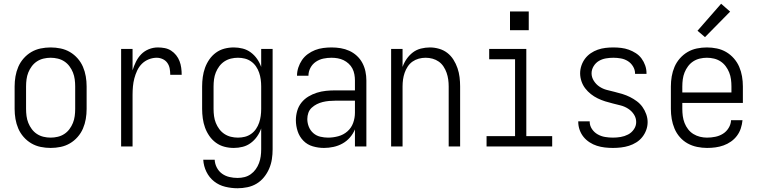

<svg xmlns="http://www.w3.org/2000/svg" viewBox="-20 -781 4040 1024"><path d="M250 8Q223 8 196.5 2.5Q170 -3 147 -16.5Q124 -30 106 -50.5Q88 -71 77.5 -95.5Q67 -120 62.5 -146.5Q58 -173 58 -200V-320Q58 -347 62.5 -373.5Q67 -400 77.5 -424.5Q88 -449 106 -469.5Q124 -490 147 -503.5Q170 -517 196.5 -522.5Q223 -528 250 -528Q277 -528 303.5 -522.5Q330 -517 353 -503.5Q376 -490 394 -469.5Q412 -449 422.5 -424.5Q433 -400 437.5 -373.5Q442 -347 442 -320V-200Q442 -173 437.5 -146.5Q433 -120 422.5 -95.5Q412 -71 394 -50.5Q376 -30 353 -16.5Q330 -3 303.5 2.5Q277 8 250 8ZM250 -47Q269 -47 288 -51.5Q307 -56 323 -66.5Q339 -77 350.5 -92.5Q362 -108 369 -125.5Q376 -143 378.5 -162Q381 -181 381 -200V-320Q381 -339 378.5 -358Q376 -377 369 -394.5Q362 -412 350.5 -427.5Q339 -443 323 -453.5Q307 -464 288 -468.5Q269 -473 250 -473Q231 -473 212 -468.5Q193 -464 177 -453.5Q161 -443 149.5 -427.5Q138 -412 131 -394.5Q124 -377 121.5 -358Q119 -339 119 -320V-200Q119 -181 121.5 -162Q124 -143 131 -125.5Q138 -108 149.5 -92.5Q161 -77 177 -66.5Q193 -56 212 -51.5Q231 -47 250 -47Z M626 0V-520H687V-406Q694 -429 705 -451.5Q716 -474 733 -491.5Q750 -509 773.5 -518.5Q797 -528 822 -528Q840 -528 858.5 -524.5Q877 -521 892.5 -511Q908 -501 919.5 -486.5Q931 -472 937.5 -455Q944 -438 946.5 -419.5Q949 -401 949 -382H888Q888 -399 885 -415.5Q882 -432 872.5 -445.5Q863 -459 847.5 -466Q832 -473 816 -473Q794 -473 773 -464.5Q752 -456 736.5 -440.5Q721 -425 711.5 -404.5Q702 -384 696.5 -363Q691 -342 689 -320Q687 -298 687 -276V0Z M1247 223Q1214 223 1181 215Q1148 207 1122 186.5Q1096 166 1081 135.5Q1066 105 1064 71H1125Q1126 93 1136.5 113Q1147 133 1164.5 145.5Q1182 158 1203.5 163Q1225 168 1247 168Q1266 168 1284 163.5Q1302 159 1317.5 148Q1333 137 1344 121.5Q1355 106 1361.5 88.5Q1368 71 1370.5 52.5Q1373 34 1373 15V-96Q1365 -73 1351 -53Q1337 -33 1317.5 -18.5Q1298 -4 1274.5 2Q1251 8 1227 8Q1201 8 1176.5 1.5Q1152 -5 1131.5 -20Q1111 -35 1096.5 -56Q1082 -77 1073.5 -100.5Q1065 -124 1061.5 -149.5Q1058 -175 1058 -200V-320Q1058 -345 1061.5 -370.5Q1065 -396 1073.5 -419.5Q1082 -443 1096.5 -464Q1111 -485 1131.5 -500Q1152 -515 1176.5 -521.5Q1201 -528 1227 -528Q1251 -528 1274.5 -522Q1298 -516 1317.5 -501.5Q1337 -487 1351 -467Q1365 -447 1373 -424V-520H1434V15Q1434 42 1430 68Q1426 94 1415.5 118.5Q1405 143 1388 164Q1371 185 1348.5 198.5Q1326 212 1299.5 217.5Q1273 223 1247 223ZM1249 -47Q1268 -47 1286 -51.5Q1304 -56 1319.5 -67Q1335 -78 1345.5 -93.5Q1356 -109 1362 -126.5Q1368 -144 1370.5 -162.5Q1373 -181 1373 -200V-320Q1373 -339 1370.5 -357.5Q1368 -376 1362 -393.5Q1356 -411 1345.5 -426.5Q1335 -442 1319.5 -453Q1304 -464 1286 -468.5Q1268 -473 1249 -473Q1230 -473 1211.5 -468.5Q1193 -464 1177 -453.5Q1161 -443 1149.5 -427.5Q1138 -412 1131 -394.5Q1124 -377 1121.5 -358Q1119 -339 1119 -320V-200Q1119 -181 1121.5 -162Q1124 -143 1131 -125.5Q1138 -108 1149.5 -92.5Q1161 -77 1177 -66.5Q1193 -56 1211.5 -51.5Q1230 -47 1249 -47Z M1708 8Q1678 8 1648.5 -0.5Q1619 -9 1598 -30.5Q1577 -52 1567.5 -81Q1558 -110 1558 -140Q1558 -165 1565 -189.5Q1572 -214 1587.5 -233.5Q1603 -253 1624.5 -266Q1646 -279 1670 -286.5Q1694 -294 1718.5 -296.5Q1743 -299 1768 -299H1873V-352Q1873 -368 1870 -384.5Q1867 -401 1859.5 -415.5Q1852 -430 1839.5 -441.5Q1827 -453 1812.5 -460Q1798 -467 1781.5 -470Q1765 -473 1748 -473Q1726 -473 1704.5 -468.5Q1683 -464 1664.5 -451.5Q1646 -439 1635.5 -419Q1625 -399 1625 -377H1564Q1564 -399 1571 -420.5Q1578 -442 1590.5 -460.5Q1603 -479 1621.5 -492.5Q1640 -506 1660.5 -514Q1681 -522 1703.5 -525Q1726 -528 1748 -528Q1773 -528 1797 -524Q1821 -520 1843 -510Q1865 -500 1883 -483.5Q1901 -467 1912.5 -445.5Q1924 -424 1929 -400Q1934 -376 1934 -352V0H1873V-91Q1863 -67 1846 -47.5Q1829 -28 1806.5 -15.5Q1784 -3 1758.5 2.5Q1733 8 1708 8ZM1730 -47Q1757 -47 1784.5 -54.5Q1812 -62 1833 -80.5Q1854 -99 1863.5 -125.5Q1873 -152 1873 -180V-244H1768Q1752 -244 1735 -242.5Q1718 -241 1701.5 -237Q1685 -233 1670 -225.5Q1655 -218 1642.5 -206.5Q1630 -195 1624.5 -179Q1619 -163 1619 -146Q1619 -125 1627 -105Q1635 -85 1651 -71Q1667 -57 1688 -52Q1709 -47 1730 -47Z M2066 0V-520H2127V-424Q2135 -447 2149 -467Q2163 -487 2182 -501.5Q2201 -516 2225 -522Q2249 -528 2273 -528Q2297 -528 2321.5 -521Q2346 -514 2365.5 -499Q2385 -484 2398.5 -462.5Q2412 -441 2420 -417.5Q2428 -394 2431 -369.5Q2434 -345 2434 -320V0H2373V-320Q2373 -339 2370.5 -357Q2368 -375 2362 -392.5Q2356 -410 2345.5 -426Q2335 -442 2320 -452.5Q2305 -463 2287 -468Q2269 -473 2250 -473Q2231 -473 2213 -468Q2195 -463 2180 -452.5Q2165 -442 2154.5 -426Q2144 -410 2138 -392.5Q2132 -375 2129.5 -357Q2127 -339 2127 -320V0Z M2575 0V-55H2727V-465H2589V-520H2787V-55H2925V0ZM2800 -620H2700V-720H2800Z M3249 8Q3227 8 3205.5 5.5Q3184 3 3163.5 -3.5Q3143 -10 3124.5 -22Q3106 -34 3092.5 -50.5Q3079 -67 3071.5 -88Q3064 -109 3064 -131Q3064 -132 3064 -132.5Q3064 -133 3064 -134H3125Q3125 -134 3125 -133.5Q3125 -133 3125 -132Q3125 -111 3137 -93Q3149 -75 3167.5 -64.5Q3186 -54 3207 -50.5Q3228 -47 3249 -47Q3270 -47 3290.5 -50.5Q3311 -54 3329.5 -63.5Q3348 -73 3360.5 -91Q3373 -109 3373 -130Q3373 -152 3361 -170.5Q3349 -189 3330.5 -201Q3312 -213 3291 -218.5Q3270 -224 3249 -229Q3228 -234 3207.5 -240.5Q3187 -247 3167.5 -256.5Q3148 -266 3131 -279.5Q3114 -293 3101 -310Q3088 -327 3081 -348Q3074 -369 3074 -390Q3074 -411 3081 -431.5Q3088 -452 3100.5 -468.5Q3113 -485 3130.5 -497Q3148 -509 3168 -516Q3188 -523 3209 -525.5Q3230 -528 3251 -528Q3272 -528 3293 -525.5Q3314 -523 3333.5 -516Q3353 -509 3371 -497.5Q3389 -486 3401.5 -469Q3414 -452 3421 -432Q3428 -412 3428 -391Q3428 -390 3428 -389Q3428 -388 3428 -387H3367Q3367 -388 3367 -388.5Q3367 -389 3367 -389Q3367 -409 3356 -427Q3345 -445 3328 -455.5Q3311 -466 3291 -469.5Q3271 -473 3251 -473Q3231 -473 3211 -469.5Q3191 -466 3174 -456Q3157 -446 3146 -428Q3135 -410 3135 -390Q3135 -369 3147 -350Q3159 -331 3177 -319Q3195 -307 3216 -301.5Q3237 -296 3258 -291Q3279 -286 3300 -279.5Q3321 -273 3340 -263.5Q3359 -254 3376.5 -241Q3394 -228 3406.5 -210.5Q3419 -193 3426.5 -172Q3434 -151 3434 -130Q3434 -108 3426.5 -87.5Q3419 -67 3405.5 -50Q3392 -33 3373.5 -21.5Q3355 -10 3334.5 -3.5Q3314 3 3292 5.5Q3270 8 3249 8Z M3751 8Q3725 8 3698 2.5Q3671 -3 3647.5 -16Q3624 -29 3606 -49.5Q3588 -70 3577.5 -95Q3567 -120 3562.5 -146.5Q3558 -173 3558 -200V-320Q3558 -347 3562.5 -373.5Q3567 -400 3577.5 -424.5Q3588 -449 3606 -469.5Q3624 -490 3647 -503.5Q3670 -517 3696.5 -522.5Q3723 -528 3750 -528Q3777 -528 3803.5 -522.5Q3830 -517 3853 -503.5Q3876 -490 3894 -469.5Q3912 -449 3922.5 -424.5Q3933 -400 3937.5 -373.5Q3942 -347 3942 -320V-232H3619V-200Q3619 -181 3621.5 -162Q3624 -143 3631 -125Q3638 -107 3650 -91.5Q3662 -76 3678.5 -66Q3695 -56 3713.5 -51.5Q3732 -47 3751 -47Q3773 -47 3795 -51.5Q3817 -56 3835.5 -67.5Q3854 -79 3866 -98.5Q3878 -118 3879 -140H3940Q3938 -118 3931 -96.5Q3924 -75 3910.5 -57Q3897 -39 3878.5 -26Q3860 -13 3839 -5.5Q3818 2 3796 5Q3774 8 3751 8ZM3619 -288H3881V-320Q3881 -339 3878.5 -358Q3876 -377 3869 -394.5Q3862 -412 3850.5 -427.5Q3839 -443 3823 -453.5Q3807 -464 3788 -468.5Q3769 -473 3750 -473Q3731 -473 3712 -468.5Q3693 -464 3677 -453.5Q3661 -443 3649.5 -427.5Q3638 -412 3631 -394.5Q3624 -377 3621.5 -358Q3619 -339 3619 -320ZM3740 -583 3700 -617 3826 -761 3874 -719Z"/></svg>

Font: Iosevka SS04 Light
Style: Regular
Weight: 300
Monospace: yes
Designer: Belleve Invis
Foundry: Belleve Invis
Version: Version 19.0.0; ttfautohint (v1.8.4)